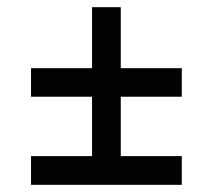

<svg xmlns="http://www.w3.org/2000/svg" viewBox="-20 -515 592 535"><path d="M236.5 -495H316.5V-75.5H236.5ZM66.5 -325H486.5V-245.5H66.5ZM66.5 -80H486.5V0H66.5Z"/></svg>

Font: Newsreader 9pt Medium
Style: Regular
Weight: 500
Designer: Hugues Gentile
Foundry: Production Type
Version: Version 1.003